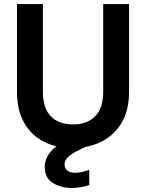

<svg xmlns="http://www.w3.org/2000/svg" viewBox="-20 -720 721 949"><path d="M338 12Q261 12 199 -18.5Q137 -49 100.5 -111Q64 -173 64 -268V-700H192V-267Q192 -185 231.5 -145Q271 -105 341 -105Q410 -105 450 -145Q490 -185 490 -267V-700H618V-268Q618 -173 580 -111Q542 -49 478.5 -18.5Q415 12 338 12ZM334 209Q281 209 241 184Q201 159 201 105Q201 65 231 29Q261 -7 341 -41L387 -61L416 -1L364 25Q328 43 313.5 59Q299 75 299 93Q299 112 313 123Q327 134 351 134Q383 134 421 119V195Q402 201 380 205Q358 209 334 209Z"/></svg>

Font: DeepMind Sans
Style: Bold
Weight: 700
Designer: Jonny Pinhorn / Modifications: Colophon Foundry
Foundry: Colophon Foundry
Version: Version 1.002; ttfautohint (v1.8.2)